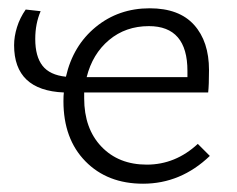

<svg xmlns="http://www.w3.org/2000/svg" viewBox="-20 -438 572 463"><path d="M486 -62Q416 5 325 5Q239 5 186 -49Q133 -103 133 -194Q133 -208 134 -215Q14 -220 14 -329Q14 -350 21 -372.5Q28 -395 42 -415L78 -411Q65 -381 65 -344Q65 -302 82.5 -279.5Q100 -257 139 -253Q156 -328 211 -373Q266 -418 341 -418Q412 -418 448 -378Q484 -338 484 -269Q484 -233 482 -215H183V-201Q183 -128 224.5 -84.5Q266 -41 334 -41Q403 -41 457 -91ZM189 -252H432V-267Q432 -375 339 -375Q283 -375 243 -341.5Q203 -308 189 -252Z"/></svg>

Font: Ysabeau Semilight
Style: Regular
Weight: 300
Designer: Christian Thalmann (Catharsis Fonts)
Version: Version 0.003